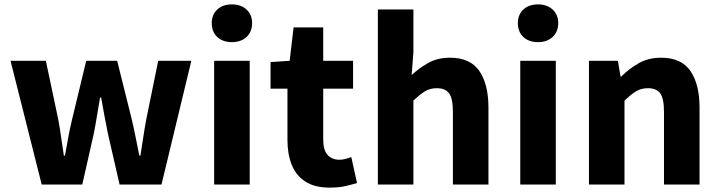

<svg xmlns="http://www.w3.org/2000/svg" viewBox="-20 -841 3277 875"><path d="M170 0 28 -564H189L245 -299Q253 -257 258.5 -216Q264 -175 271 -132H276Q284 -175 291.5 -216.5Q299 -258 309 -299L373 -564H514L580 -299Q590 -257 598 -216Q606 -175 615 -132H620Q627 -175 633 -216Q639 -257 647 -299L701 -564H852L716 0H525L472 -231Q464 -270 456.5 -310.5Q449 -351 441 -396H436Q428 -351 421.5 -310.5Q415 -270 407 -230L355 0Z M956 0V-564H1118V0ZM1037 -649Q995 -649 970 -672.5Q945 -696 945 -736Q945 -774 970 -797.5Q995 -821 1037 -821Q1078 -821 1103.5 -797.5Q1129 -774 1129 -736Q1129 -696 1103.5 -672.5Q1078 -649 1037 -649Z M1483 14Q1414 14 1371.5 -13.5Q1329 -41 1309.5 -90Q1290 -139 1290 -203V-437H1213V-558L1300 -564L1318 -716H1453V-564H1589V-437H1453V-204Q1453 -157 1473 -135Q1493 -113 1527 -113Q1541 -113 1555.5 -117Q1570 -121 1581 -125L1607 -7Q1585 0 1554.5 7Q1524 14 1483 14Z M1702 0V-798H1864V-602L1856 -499Q1888 -529 1930.5 -553.5Q1973 -578 2031 -578Q2123 -578 2164.5 -517.5Q2206 -457 2206 -351V0H2044V-330Q2044 -393 2026.5 -416Q2009 -439 1971 -439Q1939 -439 1916 -424.5Q1893 -410 1864 -383V0Z M2351 0V-564H2513V0ZM2432 -649Q2390 -649 2365 -672.5Q2340 -696 2340 -736Q2340 -774 2365 -797.5Q2390 -821 2432 -821Q2473 -821 2498.5 -797.5Q2524 -774 2524 -736Q2524 -696 2498.5 -672.5Q2473 -649 2432 -649Z M2664 0V-564H2796L2808 -492H2811Q2847 -528 2891 -553Q2935 -578 2993 -578Q3085 -578 3126.5 -517.5Q3168 -457 3168 -351V0H3006V-330Q3006 -393 2988.5 -416Q2971 -439 2933 -439Q2901 -439 2878 -424.5Q2855 -410 2826 -383V0Z"/></svg>

Font: Noto Sans JP Thin ExtraBold
Style: Regular
Weight: 800
Version: Version 2.004-H2;hotconv 1.0.118;makeotfexe 2.5.65603